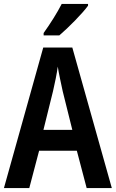

<svg xmlns="http://www.w3.org/2000/svg" viewBox="-20 -957 590 977"><path d="M428 -928V-937H294C271 -892 237 -838 202 -789V-777H282C328 -816 400 -889 428 -928ZM421 0H549L348 -715H200L0 0H129L179 -190H371ZM299 -493 348 -296H201L250 -494C259 -533 269 -581 274 -618C279 -584 291 -531 299 -493Z"/></svg>

Font: Noto Sans Lao Condensed SemiBold
Style: Regular
Weight: 600
Width: 3
Designer: Monotype Design Team
Foundry: Monotype Imaging Inc.
Version: Version 2.003